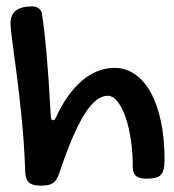

<svg xmlns="http://www.w3.org/2000/svg" viewBox="-20 -543 548 605"><path d="M13.2 -470.2Q13.2 -522.9 81.5 -522.9Q93.3 -522.9 102.1 -516.6Q110.8 -510.3 112.3 -499Q116.7 -469.2 120.1 -439.9Q123.5 -410.6 126.7 -374.3Q129.9 -337.9 133.1 -290.3Q136.2 -242.7 140.1 -176.8Q140.1 -169.9 142.3 -167Q144.5 -164.1 147.5 -164.1Q151.9 -164.1 156.2 -172.9Q172.9 -209.5 193.4 -238.5Q213.9 -267.6 237.3 -287.8Q260.7 -308.1 286.9 -318.6Q313 -329.1 340.3 -329.1Q376.5 -329.1 405.8 -308.6Q435.1 -288.1 455.6 -250.5Q476.1 -212.9 487.3 -159.4Q498.5 -106 498.5 -40Q498.5 -22 495.8 -10.5Q493.2 1 486.8 7.8Q480.5 14.6 469.2 17.3Q458 20 441.4 20Q418.5 20 408.4 11.2Q398.4 2.4 398.4 -16.1Q398.4 -62 392.3 -102.8Q386.2 -143.6 375.5 -174.3Q364.7 -205.1 350.3 -223.1Q335.9 -241.2 319.3 -241.2Q281.7 -241.2 244.4 -180.2Q207 -119.1 166.5 3.9Q162.6 15.1 157.7 22.5Q152.8 29.8 146.2 34.2Q139.6 38.6 130.4 40.3Q121.1 42 108.4 42Q82.5 42 71.5 32.2Q60.5 22.5 59.6 0Q56.6 -85 49.1 -162.4Q41.5 -239.7 33.4 -302.5Q25.4 -365.2 19.3 -408.9Q13.2 -452.6 13.2 -470.2Z"/></svg>

Font: Gochi Hand Cyrillic
Style: Regular
Weight: 400
Designer: Juan Pablo del Peral; Denis Ignatov
Foundry: Juan Pablo del Peral; Denis Ignatov
Version: Version 1.00 June 29, 2018, initial release